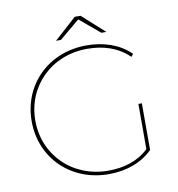

<svg xmlns="http://www.w3.org/2000/svg" viewBox="-93 -950 959 1037"><g transform="rotate(-10 387.0 -431.5)"><path d="M643 -343V-95C583 -38 506 -16 421 -16C225 -16 79 -161 79 -350C79 -539 225 -684 421 -684C509 -684 586 -661 650 -600L662 -614C602 -674 516 -703 421 -703C213 -703 59 -552 59 -350C59 -148 213 3 421 3C516 3 602 -27 662 -87V-343ZM402 -849 513 -756H540L418 -866H386L264 -756H291Z"/></g></svg>

Font: Montserrat-Alt1 Thin
Style: Regular
Weight: 100
Designer: Differentunic
Foundry: Differentunic
Version: Version 7.222